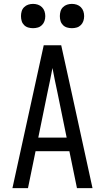

<svg xmlns="http://www.w3.org/2000/svg" viewBox="-20 -968 540 988"><path d="M44 0 205 -735H295L349 -490L456 0H376L337 -190H163L124 0ZM323 -260 276 -490Q269 -522 262.5 -554Q256 -586 250 -618Q244 -586 237.5 -554Q231 -522 224 -490L177 -260ZM350 -823Q337 -823 325 -826.5Q313 -830 304 -839Q295 -848 291.5 -860Q288 -872 288 -885Q288 -898 291.5 -910Q295 -922 304 -931Q313 -940 325 -944Q337 -948 350 -948Q363 -948 375 -944Q387 -940 396 -931Q405 -922 409 -910Q413 -898 413 -885Q413 -872 409 -860Q405 -848 396 -839Q387 -830 375 -826.5Q363 -823 350 -823ZM150 -823Q137 -823 125 -826.5Q113 -830 104 -839Q95 -848 91.5 -860Q88 -872 88 -885Q88 -898 91.5 -910Q95 -922 104 -931Q113 -940 125 -944Q137 -948 150 -948Q163 -948 175 -944Q187 -940 196 -931Q205 -922 209 -910Q213 -898 213 -885Q213 -872 209 -860Q205 -848 196 -839Q187 -830 175 -826.5Q163 -823 150 -823Z"/></svg>

Font: Iosevka Algr
Style: Regular
Weight: 400
Monospace: yes
Designer: Belleve Invis
Foundry: Belleve Invis
Version: Version 26.0.2; ttfautohint (v1.8.3)